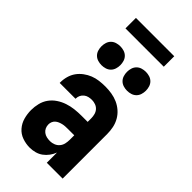

<svg xmlns="http://www.w3.org/2000/svg" viewBox="-282 -986 1063 1063"><g transform="rotate(45 250.0 -454.0)"><path d="M192 8Q162 8 133.5 -2Q105 -12 85.5 -34.5Q66 -57 58 -86Q50 -115 50 -145Q50 -171 56.5 -197.5Q63 -224 78.5 -245.5Q94 -267 116.5 -282Q139 -297 164.5 -305.5Q190 -314 216.5 -317Q243 -320 269 -320H318V-349Q318 -363 314 -377.5Q310 -392 300.5 -402.5Q291 -413 277 -418Q263 -423 249 -423Q236 -423 223.5 -420Q211 -417 201 -409Q191 -401 185.5 -389.5Q180 -378 180 -365V-363H56V-368Q56 -392 62.5 -415Q69 -438 82.5 -457Q96 -476 115.5 -490.5Q135 -505 156.5 -513.5Q178 -522 201.5 -525Q225 -528 249 -528Q274 -528 299 -524Q324 -520 346.5 -510Q369 -500 388 -483.5Q407 -467 419.5 -445Q432 -423 437 -398.5Q442 -374 442 -349V0H318V-80Q311 -61 298.5 -44Q286 -27 269.5 -15Q253 -3 232.5 2.5Q212 8 192 8ZM246 -97Q261 -97 276 -103Q291 -109 301 -121Q311 -133 314.5 -148.5Q318 -164 318 -180V-215H269Q259 -215 248.5 -214.5Q238 -214 227.5 -211.5Q217 -209 207.5 -205Q198 -201 190 -194Q182 -187 178 -177Q174 -167 174 -157Q174 -143 179.5 -131Q185 -119 195.5 -111Q206 -103 219 -100Q232 -97 246 -97ZM350 -596Q335 -596 320.5 -600.5Q306 -605 295.5 -615.5Q285 -626 280.5 -640.5Q276 -655 276 -670Q276 -685 280.5 -699.5Q285 -714 295.5 -724.5Q306 -735 320.5 -739.5Q335 -744 350 -744Q365 -744 379.5 -739.5Q394 -735 404.5 -724.5Q415 -714 419.5 -699.5Q424 -685 424 -670Q424 -655 419.5 -640.5Q415 -626 404.5 -615.5Q394 -605 379.5 -600.5Q365 -596 350 -596ZM150 -596Q135 -596 120.5 -600.5Q106 -605 95.5 -615.5Q85 -626 80.5 -640.5Q76 -655 76 -670Q76 -685 80.5 -699.5Q85 -714 95.5 -724.5Q106 -735 120.5 -739.5Q135 -744 150 -744Q165 -744 179.5 -739.5Q194 -735 204.5 -724.5Q215 -714 219.5 -699.5Q224 -685 224 -670Q224 -655 219.5 -640.5Q215 -626 204.5 -615.5Q194 -605 179.5 -600.5Q165 -596 150 -596ZM100 -834V-916H400V-834Z"/></g></svg>

Font: Iosevka Term Curly Extrabold
Style: Regular
Weight: 800
Designer: Belleve Invis
Foundry: Belleve Invis
Version: Version 32.3.0